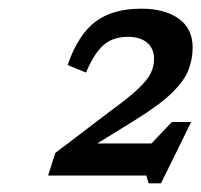

<svg xmlns="http://www.w3.org/2000/svg" viewBox="-20 -736 464 443"><path d="M421 -454.5 351.5 -313H323L317.5 -331H91L107.5 -383L233 -478.5Q276.5 -510 298.5 -530.8Q320.5 -551.5 328 -567.5Q335.5 -583.5 335.5 -600Q335.5 -623.5 319.8 -637.2Q304 -651 275 -651Q239.5 -651 217.8 -631Q196 -611 178.5 -568.5L136 -586Q160.5 -656.5 200.5 -686.2Q240.5 -716 306 -716Q360 -716 392.2 -693Q424.5 -670 424.5 -626.5Q424.5 -600 415 -575Q405.5 -550 377 -522Q348.5 -494 291 -458.5L204.5 -405H329.5L376.5 -454.5Z"/></svg>

Font: Newsreader 6pt
Style: Italic
Weight: 400
Italic angle: -17°
Designer: Hugues Gentile
Foundry: Production Type
Version: Version 1.003; ttfautohint (v1.8.3)